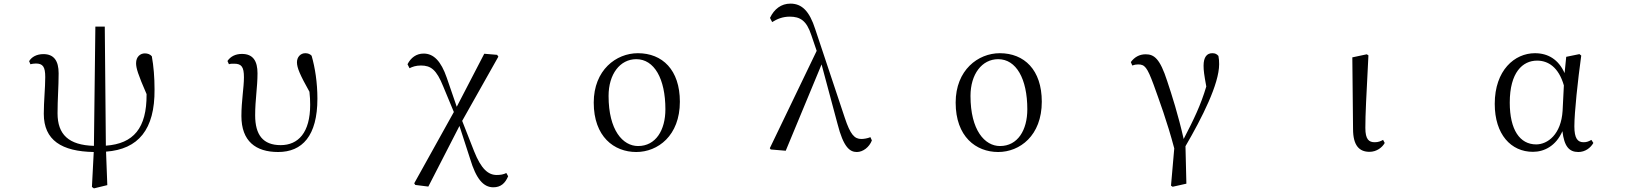

<svg xmlns="http://www.w3.org/2000/svg" viewBox="-20 -825 9040 1061"><path d="M499 216 573 198 566 13C744 0 836 -109 834 -331C834 -397 829 -459 819 -514C810 -525 796 -530 780 -530C756 -530 732 -512 732 -476C732 -449 742 -415 790 -305V-303C791 -117 718 -31 565 -20L559 -678H507L499 -19C359 -23 298 -82 298 -199C298 -277 304 -345 304 -420C304 -489 278 -526 220 -526C181 -526 154 -509 141 -487L148 -470C157 -472 167 -474 178 -474C217 -474 230 -456 230 -399C230 -338 222 -266 222 -196C222 -50 321 12 498 15L488 208Z M1517 15C1650 15 1734 -74 1734 -280C1734 -369 1721 -451 1702 -517C1694 -526 1682 -531 1667 -531C1641 -531 1621 -510 1621 -481C1621 -450 1638 -411 1690 -318C1693 -292 1694 -269 1694 -246C1694 -92 1628 -23 1531 -23C1433 -23 1390 -80 1390 -188C1390 -275 1403 -342 1403 -420C1403 -487 1379 -527 1317 -527C1281 -527 1254 -513 1237 -488L1245 -470C1253 -473 1263 -473 1274 -473C1315 -473 1328 -455 1328 -398C1328 -341 1314 -267 1314 -184C1314 -45 1393 15 1517 15Z M2706 210C2748 210 2772 187 2788 149L2778 131C2763 139 2745 142 2725 142C2678 142 2639 109 2600 11L2534 -157L2734 -512L2727 -522L2656 -528L2504 -235L2449 -395C2417 -488 2376 -529 2321 -529C2281 -529 2250 -506 2232 -470L2243 -448C2259 -456 2278 -463 2306 -463C2361 -463 2392 -440 2429 -348L2488 -206L2269 188L2275 197L2347 206L2519 -129L2578 53C2611 163 2651 210 2706 210Z M3496 15C3615 15 3737 -75 3737 -263C3737 -439 3640 -531 3505 -531C3385 -531 3261 -438 3261 -258C3261 -70 3373 15 3496 15ZM3506 -18C3422 -18 3343 -105 3343 -295C3343 -415 3406 -498 3496 -498C3595 -498 3657 -391 3657 -221C3657 -106 3604 -18 3506 -18Z M4715 15C4749 15 4784 -12 4798 -49L4790 -67C4773 -60 4753 -57 4740 -57C4702 -57 4679 -81 4648 -175L4485 -664C4453 -764 4411 -805 4348 -805C4297 -805 4258 -775 4235 -726L4247 -703C4274 -720 4305 -733 4344 -733C4402 -733 4437 -711 4463 -632L4493 -544L4234 -6L4239 1L4322 8L4520 -469L4608 -141C4641 -11 4676 15 4715 15Z M5496 15C5615 15 5737 -75 5737 -263C5737 -439 5640 -531 5505 -531C5385 -531 5261 -438 5261 -258C5261 -70 5373 15 5496 15ZM5506 -18C5422 -18 5343 -105 5343 -295C5343 -415 5406 -498 5496 -498C5595 -498 5657 -391 5657 -221C5657 -106 5604 -18 5506 -18Z M6451 201 6460 207 6536 190 6531 -17C6623 -175 6717 -361 6717 -470C6717 -488 6716 -501 6713 -516C6704 -526 6696 -531 6679 -531C6649 -531 6631 -509 6631 -462C6631 -436 6634 -412 6646 -347C6615 -243 6577 -165 6521 -57C6490 -193 6456 -299 6430 -377C6390 -501 6358 -525 6311 -525C6276 -525 6249 -509 6229 -482L6237 -463C6247 -467 6258 -469 6269 -469C6306 -469 6319 -454 6355 -357C6386 -270 6429 -156 6469 -5Z M7548 14C7588 14 7619 -11 7632 -35L7623 -52C7610 -45 7597 -39 7577 -39C7545 -39 7525 -54 7525 -118C7525 -196 7530 -283 7542 -519L7533 -525L7453 -508L7457 -112C7457 -20 7492 14 7548 14Z M8451 14C8513 14 8578 -18 8614 -100C8624 -16 8651 15 8702 15C8739 15 8769 -7 8785 -35L8774 -52C8760 -44 8749 -39 8731 -39C8698 -39 8680 -60 8680 -127C8680 -204 8699 -380 8718 -518L8708 -526L8635 -511L8626 -421C8592 -497 8534 -531 8462 -531C8350 -531 8240 -437 8240 -251C8240 -82 8330 14 8451 14ZM8622 -353 8615 -213C8607 -82 8532 -27 8469 -27C8379 -27 8323 -107 8323 -258C8323 -425 8394 -490 8474 -490C8535 -490 8593 -454 8622 -353Z"/></svg>

Font: Harano Aji Mincho
Style: Regular
Weight: 400
Foundry: Masamichi Hosoda
Version: HaranoAjiMincho-Regular version 20230610;ttx 4.39.4